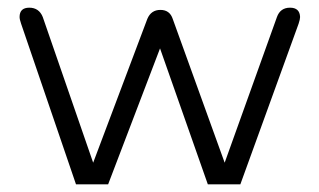

<svg xmlns="http://www.w3.org/2000/svg" viewBox="-20 -482 835 502"><path d="M760.7 -419.9 608.4 0H523.4L398.4 -355.5L262.7 0H178.7L35.2 -419.9Q31.2 -431.6 31.2 -437.5Q31.2 -461.9 56.6 -461.9Q82 -461.9 91.8 -437.5L223.6 -56.6L365.2 -432.6Q375 -456.1 399.4 -456.1Q423.8 -456.1 431.6 -432.6L567.4 -56.6L704.1 -437.5Q712.9 -461.9 738.3 -461.9Q763.7 -461.9 764.6 -437.5Q764.6 -431.6 760.7 -419.9Z"/></svg>

Font: Jura
Style: Medium
Weight: 500
Version: Version 2.6.1